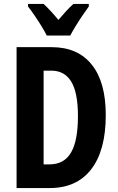

<svg xmlns="http://www.w3.org/2000/svg" viewBox="-20 -953 599 973"><path d="M516 -370Q516 -191 442.5 -95.5Q369 0 232 0H64V-714H242Q374 -714 445 -625.5Q516 -537 516 -370ZM375 -364Q375 -484 341 -539.5Q307 -595 240 -595H201V-120H231Q305 -120 340 -180Q375 -240 375 -364ZM217 -773Q207 -793 190.5 -820Q174 -847 155.5 -874Q137 -901 122 -920V-933H201Q235 -902 276 -852Q299 -879 316 -897.5Q333 -916 352 -933H430V-920Q416 -901 398 -874.5Q380 -848 363.5 -821Q347 -794 336 -773Z"/></svg>

Font: Noto Sans Arabic ExtCond
Style: Bold
Weight: 700
Width: 2
Designer: Monotype Design Team, Nadine Chahine, Nizar Qandah and Khaled Hosny
Foundry: Monotype Imaging Inc.
Version: Version 2.012; ttfautohint (v1.8.4.7-5d5b)